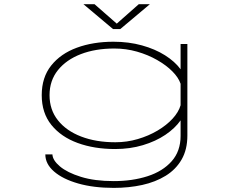

<svg xmlns="http://www.w3.org/2000/svg" viewBox="-20 -714 1140 934"><path d="M540 11Q438.5 11 357.8 -18.5Q277 -48 230 -106.2Q183 -164.5 183 -251Q183 -337.5 229 -395.2Q275 -453 354 -482Q433 -511 532 -511Q606.5 -511 670.5 -493.2Q734.5 -475.5 782.8 -445Q831 -414.5 858.5 -377V-500H891.5V-55Q891.5 13.5 863.5 62Q835.5 110.5 786 141Q736.5 171.5 671.8 185.8Q607 200 533.5 200Q435 200 360 178.5Q285 157 242.8 120.2Q200.5 83.5 200.5 37H235Q236 65.5 271.5 95.5Q307 125.5 373.5 146.2Q440 167 533.5 167Q624 167 697.8 143.2Q771.5 119.5 815 70.5Q858.5 21.5 858.5 -53V-128.5Q831.5 -90 784.5 -58.2Q737.5 -26.5 675 -7.8Q612.5 11 540 11ZM221 -251Q221 -180 261.8 -128.8Q302.5 -77.5 374.8 -49.8Q447 -22 541 -22Q597.5 -22 650.2 -37.5Q703 -53 746.8 -79Q790.5 -105 819.8 -137Q849 -169 858.5 -202V-306.5Q848.5 -336.5 818.5 -366.8Q788.5 -397 744.2 -422.2Q700 -447.5 646.5 -462.8Q593 -478 536 -478Q444.5 -478 373.5 -450.8Q302.5 -423.5 261.8 -372.8Q221 -322 221 -251ZM386 -693.5H440L548 -599L655 -693.5H709L565 -572.5H530Z"/></svg>

Font: Trispace Expanded Thin
Style: Regular
Weight: 100
Width: 7
Designer: Tyler Finck
Foundry: Etcetera Type Company
Version: Version 1.210; ttfautohint (v1.8.3)